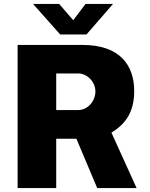

<svg xmlns="http://www.w3.org/2000/svg" viewBox="-20 -950 757 970"><path d="M412 -930 350 -848 279 -930H147L284 -776H417L551 -930ZM670 0 543 -280C610 -321 658 -379 658 -490C658 -621 585 -723 397 -723H69V0H264V-249H366L471 0ZM375 -394H264V-579H375C419 -579 462 -538 462 -488C462 -441 425 -394 375 -394Z"/></svg>

Font: United Sans Black
Style: Regular
Weight: 900
Designer: Pablo Impallari, Rodrigo Fuenzalida (Modified by Dan O. Williams)
Version: Version 1.000;PS 001.000;hotconv 1.0.88;makeotf.lib2.5.64775